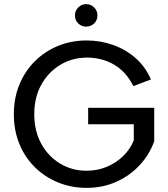

<svg xmlns="http://www.w3.org/2000/svg" viewBox="-20 -903 815 930"><path d="M399 7Q326 7 262 -19Q198 -45 149.5 -92.5Q101 -140 74 -205.5Q47 -271 47 -350Q47 -428 74 -493.5Q101 -559 149.5 -607Q198 -655 262 -681Q326 -707 399 -707Q467 -707 528.5 -685Q590 -663 637.5 -621Q685 -579 711 -518L626 -486Q590 -557 531.5 -590.5Q473 -624 402 -624Q331 -624 273 -589.5Q215 -555 180.5 -493.5Q146 -432 146 -350Q146 -268 180 -206.5Q214 -145 271.5 -110.5Q329 -76 399 -76Q451 -76 496 -94.5Q541 -113 575.5 -146Q610 -179 628 -223V-301H407V-381H727V-219Q704 -154 656.5 -103Q609 -52 543.5 -22.5Q478 7 399 7ZM397 -774Q375 -774 359 -789.5Q343 -805 343 -828Q343 -851 359 -867Q375 -883 397 -883Q420 -883 436 -867Q452 -851 452 -828Q452 -805 436 -789.5Q420 -774 397 -774Z"/></svg>

Font: Envelope Sans Variable
Style: Regular
Weight: 500
Designer: Andreas Rasmussen / Norman Anderson
Foundry: mail.de GmbH
Version: Version 1.150